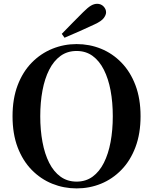

<svg xmlns="http://www.w3.org/2000/svg" viewBox="-20 -997 825 1035"><path d="M313 -814.5Q343.2 -844.9 372.5 -875.4Q401.8 -905.8 429 -932.2Q453.5 -956.6 470.3 -966.6Q487.2 -976.5 503.8 -976.5Q524.5 -976.5 538.2 -962.3Q551.8 -948.1 551.8 -930.5Q551.8 -916.4 539.2 -899.5Q526.6 -882.7 490.3 -865.9Q450.2 -846.9 409.6 -829Q368.9 -811.1 327.9 -793.6ZM392.9 18.6Q324.2 18.6 261.8 -6.5Q199.5 -31.6 151.1 -81Q102.7 -130.4 75.1 -202.8Q47.6 -275.2 47.6 -370.5Q47.6 -464.8 75.1 -537.3Q102.7 -609.9 151.1 -659.3Q199.5 -708.6 261.8 -734Q324.2 -759.4 392.9 -759.4Q462.5 -759.4 524.4 -734.3Q586.3 -709.2 634.4 -659.8Q682.6 -610.4 710.1 -537.9Q737.7 -465.3 737.7 -370.5Q737.7 -276.2 710.1 -203.4Q682.6 -130.6 634.4 -81.3Q586.3 -31.9 524.4 -6.6Q462.5 18.6 392.9 18.6ZM392.9 -18Q442.6 -18 479.3 -44.8Q515.9 -71.5 540 -119.4Q564.1 -167.3 576.1 -231.5Q588 -295.6 588 -370.5Q588 -445.3 576.1 -509.2Q564.1 -573 540 -620.8Q515.9 -668.7 479.3 -695.5Q442.6 -722.2 392.9 -722.2Q343.1 -722.2 306.2 -695.5Q269.3 -668.7 245.1 -620.8Q220.9 -573 209 -509.2Q197 -445.3 197 -370.5Q197 -295.6 209 -231.5Q220.9 -167.3 245.1 -119.4Q269.3 -71.5 306.2 -44.8Q343.1 -18 392.9 -18Z"/></svg>

Font: Source Han Serif JP VF
Style: Regular
Weight: 250
Designer: Ryoko NISHIZUKA 西塚涼子 (kana & ideographs); Frank Grießhammer (Latin, Greek & Cyrillic); Wenlong ZHANG 张文龙 (bopomofo); San
Foundry: Adobe
Version: Version 2.001;hotconv 1.1.0;makeotfexe 2.6.0